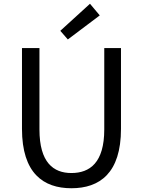

<svg xmlns="http://www.w3.org/2000/svg" viewBox="-20 -989 761 1022"><path d="M360 13C510 13 624 -67 624 -303V-733H535V-300C535 -123 458 -68 360 -68C265 -68 190 -123 190 -300V-733H97V-303C97 -67 211 13 360 13ZM341 -779 511 -907 459 -969 301 -825Z"/></svg>

Font: Noto Sans Japanese Regular
Style: Regular
Weight: 400
Designer: Ryoko NISHIZUKA (kana & ideographs); Paul D. Hunt (Latin, Greek & Cyrillic); Wenlong ZHANG (bopomofo); Sandoll Communica
Foundry: Adobe Systems Incorporated
Version: Version 1.000;PS 1;hotconv 1.0.78;makeotf.lib2.5.61930